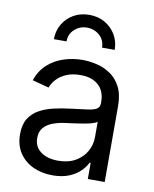

<svg xmlns="http://www.w3.org/2000/svg" viewBox="-86 -827 722 903"><g transform="rotate(10 275.0 -375.5)"><path d="M227.1 11.7Q175.8 11.7 134.3 -7.3Q92.8 -26.4 68.1 -63.2Q43.5 -100.1 43.5 -153.3Q43.5 -198.2 61 -226.8Q78.6 -255.4 108.6 -272.2Q138.7 -289.1 176.3 -297.9Q213.9 -306.6 254.4 -311.5Q302.2 -317.9 333 -321.5Q363.8 -325.2 378.4 -333.7Q393.1 -342.3 393.1 -362.3V-367.7Q393.1 -401.4 379.6 -425.3Q366.2 -449.2 340.1 -462.4Q314 -475.6 275.4 -475.6Q236.8 -475.6 208.5 -463.4Q180.2 -451.2 162.6 -431.9Q145 -412.6 137.7 -391.6L58.1 -412.6Q75.2 -460.9 108.4 -490.5Q141.6 -520 184.8 -533.7Q228 -547.4 273.4 -547.4Q305.2 -547.4 340.3 -539.3Q375.5 -531.2 406 -511Q436.5 -490.7 455.6 -454.3Q474.6 -418 474.6 -361.3V0H394V-77.1H389.2Q379.4 -56.6 358.9 -36.1Q338.4 -15.6 305.7 -2Q272.9 11.7 227.1 11.7ZM240.2 -60.5Q289.6 -60.5 323.7 -80.3Q357.9 -100.1 375.5 -131.8Q393.1 -163.6 393.1 -199.7V-273.9Q387.7 -267.6 370.8 -262.7Q354 -257.8 332 -253.9Q310.1 -250 288.3 -247.1Q266.6 -244.1 251.5 -242.2Q216.3 -238.3 187.7 -228Q159.2 -217.8 142.6 -199Q126 -180.2 126 -148.9Q126 -120.6 140.6 -100.8Q155.3 -81.1 181.2 -70.8Q207 -60.5 240.2 -60.5ZM267.6 -761.7Q310.1 -761.7 342.5 -742.9Q375 -724.1 394 -691.9Q413.1 -659.7 413.1 -620.1H352.5Q352.5 -655.8 327.4 -678.2Q302.2 -700.7 267.6 -700.7Q233.4 -700.7 208.3 -678.2Q183.1 -655.8 183.1 -620.1H122.6Q122.6 -659.7 141.4 -691.9Q160.2 -724.1 193.1 -742.9Q226.1 -761.7 267.6 -761.7Z"/></g></svg>

Font: V-Inter
Style: Regular-375
Weight: 375
Designer: Rasmus Andersson
Foundry: rsms
Version: Version 4.000;git-4146feb